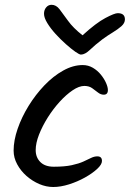

<svg xmlns="http://www.w3.org/2000/svg" viewBox="-20 -775 528 780"><path d="M458.3 -721.5Q487.5 -721.5 487.5 -696.3Q487.5 -681.3 473.4 -668.7Q459.2 -656.2 438.5 -643.6Q417.8 -631.1 395.8 -615.1Q366.8 -593.1 346 -573.1Q325.2 -553.2 308.8 -553.2Q302.5 -553.2 285.6 -565Q268.8 -576.8 247.3 -596Q225.8 -615.1 205.6 -637.3Q185.5 -659.4 172.2 -681.2Q158.8 -703.1 158.8 -719.1Q158.8 -734.6 167.6 -745Q176.3 -755.5 189.5 -755.5Q208 -755.5 222 -737.3Q236 -719.1 256.5 -690.4Q276.9 -661.8 315.3 -631.6Q370.8 -682.2 408.1 -701.8Q445.3 -721.5 458.3 -721.5ZM315.8 -510.7Q338.4 -510.7 357.2 -499.7Q376.1 -488.6 389.8 -471.7Q403.5 -454.8 410.9 -437.8Q418.3 -420.9 418.3 -409.1Q418.3 -390.3 401.5 -390.3Q389.1 -390.3 377.8 -399.3Q366.5 -408.4 353.9 -417.2Q341.3 -425.9 322.6 -425.9Q301.1 -425.9 274.8 -408Q248.4 -390.1 222.1 -361.2Q195.9 -332.3 173.9 -297.5Q152 -262.6 138.5 -228.1Q125 -193.5 125 -165.3Q125 -135.5 144 -116.6Q163 -97.7 198.5 -97.7Q243 -97.7 271.7 -104Q300.4 -110.3 318.8 -118.7Q337.3 -127.2 350.1 -133.5Q362.9 -139.8 375.3 -139.8Q384.7 -139.8 389.4 -135.3Q394.2 -130.7 394.2 -121Q394.2 -106.8 374.8 -88.8Q355.4 -70.8 325.2 -53.9Q294.9 -37 260.6 -26.1Q226.2 -15.3 196.3 -15.3Q167.8 -15.3 139.6 -27.3Q111.4 -39.4 87.8 -60.1Q64.2 -80.9 49.8 -107.6Q35.3 -134.2 35.3 -163.1Q35.3 -204.5 51.7 -251.9Q68 -299.2 96.2 -344.9Q124.4 -390.6 160.3 -428.2Q196.2 -465.7 236.5 -488.2Q276.7 -510.7 315.8 -510.7Z"/></svg>

Font: Kalam Variable Light
Style: Regular
Weight: 300
Designer: Lipi Raval, Jonny Pinhorn
Foundry: Indian Type Foundry
Version: Version 3.000